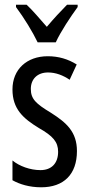

<svg xmlns="http://www.w3.org/2000/svg" viewBox="-20 -786 379 816"><path d="M140 -606H217C238 -652 280 -715 310 -756V-766H265C231 -731 213 -712 179 -672C149 -706 118 -743 93 -766H48V-756C83 -709 119 -650 140 -606ZM307 -144C307 -226 262 -265 196 -307C133 -345 111 -365 111 -408C111 -450 139 -478 184 -478C217 -478 248 -466 276 -447L306 -512C269 -535 229 -547 183 -547C94 -547 33 -491 33 -406C33 -323 78 -283 145 -242C205 -208 227 -183 227 -141C227 -92 199 -63 152 -63C108 -63 62 -80 33 -104V-20C63 -3 105 10 155 10C251 10 307 -45 307 -144Z"/></svg>

Font: Noto Sans Arabic UI XCn
Style: Regular
Weight: 400
Width: 2
Designer: Monotype Design Team, Nadine Chahine and Nizar Qandah
Foundry: Monotype Imaging Inc.
Version: Version 2.010